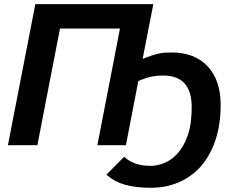

<svg xmlns="http://www.w3.org/2000/svg" viewBox="-20 -708 1157 936"><path d="M454.6 0 564.9 -568.8H272.5L162.1 0H18.6L152.3 -688H727.5L675.3 -420.9Q722.2 -439.9 754.4 -446.8Q770 -450.2 784.9 -451.2Q799.8 -452.1 816.9 -452.1Q928.7 -452.1 992.2 -384.8Q1055.7 -317.4 1055.7 -195.8Q1055.7 -72.3 1012.7 19.5Q970.2 111.3 892.3 159.4Q814.5 207.5 715.8 207.5Q642.6 207.5 589.6 192.6Q536.6 177.7 499 143.1L585.4 56.2Q631.8 100.6 714.4 100.6Q745.1 100.6 780 87.2Q814.9 73.7 844.7 41Q875 8.3 894.8 -47.1Q914.6 -102.5 914.6 -186Q914.6 -339.8 775.4 -339.8Q745.1 -339.8 719.5 -334.7Q693.8 -329.6 654.3 -313L593.8 0Z"/></svg>

Font: Arimo
Style: Bold Italic
Weight: 700
Italic angle: -12°
Designer: Steve Matteson
Foundry: Monotype Imaging Inc.
Version: Version 1.33